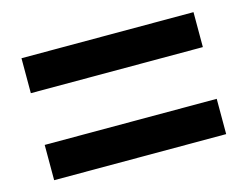

<svg xmlns="http://www.w3.org/2000/svg" viewBox="-61 -651 713 552"><g transform="rotate(-15 295.0 -374.5)"><path d="M39 -452H551V-556H39ZM39 -193H551V-298H39Z"/></g></svg>

Font: Noto Sans TC
Style: Bold
Weight: 700
Designer: Ryoko NISHIZUKA 西塚涼子 (kana, bopomofo & ideographs); Paul D. Hunt (Latin, Greek & Cyrillic); Sandoll Communications 산돌커뮤니
Foundry: Adobe
Version: Version 2.004;hotconv 1.0.118;makeotfexe 2.5.65603